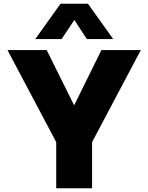

<svg xmlns="http://www.w3.org/2000/svg" viewBox="-20 -1008 794 1028"><path d="M169 -799 304 -988H451L586 -799H445L378 -901L310 -799ZM281 0V-247L20 -740H230L377 -444L523 -740H734L473 -247V0Z"/></svg>

Font: Be Vietnam Pro Black
Style: Regular
Weight: 900
Designer: Lam Bao, Tony Le, Vietanh Nguyen
Foundry: Yellow Type Foundry
Version: Version 1.002; ttfautohint (v1.8.3)